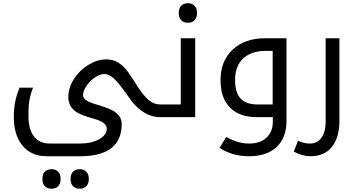

<svg xmlns="http://www.w3.org/2000/svg" viewBox="-20 -720 2191 1180"><path d="M266.1 240.2Q172.4 240.2 118.7 175.3Q64.9 110.4 64.9 -1Q64.9 -53.2 73.5 -95.2Q82 -137.2 100.1 -181.2H183.1Q171.9 -153.3 165.8 -127.7Q159.7 -102.1 157.2 -78.1Q154.8 -54.2 154.8 -6.8Q154.8 74.2 188.5 118.2Q222.2 162.1 285.2 162.1H471.2Q542.5 162.1 589.4 135.5Q636.2 108.9 636.2 71.8Q636.2 51.3 617.7 36.6Q599.1 22 561.5 11.2Q485.8 -10.3 457.8 -26.4Q429.7 -42.5 414.8 -66.4Q399.9 -90.3 399.9 -123Q399.9 -180.7 434.3 -234.4Q468.8 -288.1 523.4 -321.5Q578.1 -355 632.8 -355Q666.5 -355 692.6 -342.8Q718.8 -330.6 741.7 -307.4Q764.6 -284.2 798.8 -230.5Q841.8 -161.1 862.5 -137.2Q883.3 -113.3 897.9 -101.8Q912.6 -90.3 928.7 -84.2Q944.8 -78.1 963.9 -78.1H969.2Q974.1 -78.1 974.1 -74.2V-4.9Q974.1 0 969.2 0H963.9Q921.9 0 883.1 -18.8Q844.2 -37.6 803.2 -81.1Q791.5 -93.3 752 -149.9Q703.6 -218.3 675.3 -241.7Q647 -265.1 622.1 -265.1Q594.7 -265.1 563.5 -244.1Q532.2 -223.1 511.2 -191.7Q490.2 -160.2 490.2 -134.8Q490.2 -118.2 508.1 -105Q525.9 -91.8 565.4 -80.1Q637.2 -59.1 667.2 -43.5Q697.3 -27.8 712.6 -6.6Q728 14.6 728 42Q728 240.2 471.2 240.2ZM469.7 439.9Q443.8 439.9 428.7 424.3Q413.6 408.7 413.6 379.9Q413.6 351.1 428.5 335.4Q443.4 319.8 469.7 319.8Q496.6 319.8 511.2 336.2Q525.9 352.5 525.9 379.9Q525.9 407.2 511.2 423.6Q496.6 439.9 469.7 439.9ZM296.9 439.9Q273.4 439.9 257.1 425.8Q240.7 411.6 240.7 379.9Q240.7 348.1 257.1 334Q273.4 319.8 296.9 319.8Q322.3 319.8 337.4 335.2Q352.5 350.6 352.5 379.9Q352.5 408.7 337.6 424.3Q322.8 439.9 296.9 439.9Z M959 0Q954.1 0 954.1 -4.9V-74.2Q954.1 -78.1 959 -78.1H1090.8V-484.9H1179.7V0ZM1134.8 -580.1Q1108.9 -580.1 1093.8 -595.7Q1078.6 -611.3 1078.6 -640.1Q1078.6 -668.9 1093.5 -684.6Q1108.4 -700.2 1134.8 -700.2Q1161.6 -700.2 1176.3 -683.8Q1190.9 -667.5 1190.9 -640.1Q1190.9 -612.8 1176.3 -596.4Q1161.6 -580.1 1134.8 -580.1Z M1655.8 -78.1V-407.2H1612.8Q1523.9 -407.2 1474.4 -360.4Q1424.8 -313.5 1424.8 -229Q1424.8 -150.9 1458.7 -114.5Q1492.7 -78.1 1561.5 -78.1ZM1509.8 240.2Q1407.7 240.2 1329.6 189L1369.6 122.1Q1401.9 139.2 1436 150.6Q1470.2 162.1 1511.7 162.1Q1579.6 162.1 1618.2 125.7Q1656.7 89.4 1656.7 28.8V0H1558.6Q1452.1 0 1393.8 -58.6Q1335.4 -117.2 1335.4 -228Q1335.4 -345.7 1410.2 -415.3Q1484.9 -484.9 1609.9 -484.9H1740.7V23.9Q1740.7 126 1680.4 183.1Q1620.1 240.2 1509.8 240.2Z M1887.7 240.2Q1839.8 240.2 1785.6 211.9L1811.5 145Q1835.9 155.8 1851.6 158.9Q1867.2 162.1 1885.7 162.1Q1930.7 162.1 1956.1 125.5Q1981.4 88.9 1981.4 28.8V-484.9H2065.9V23.9Q2065.9 125 2020 182.6Q1974.1 240.2 1887.7 240.2Z"/></svg>

Font: DroidArabicKufi
Style: Regular
Weight: 400
Designer: Pascal Zoghbi
Foundry: Ascender Corporation
Version: Version 1.00; ttfautohint (v1.4.1)